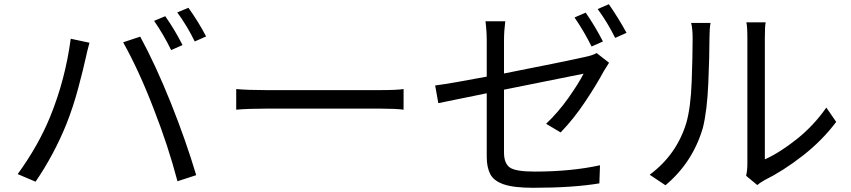

<svg xmlns="http://www.w3.org/2000/svg" viewBox="-20 -856 4040 912"><path d="M765 -779Q810 -715 847 -642L793 -618Q758 -690 712 -757ZM875 -819Q923 -752 959 -683L905 -659Q869 -733 822 -797ZM218 -301Q290 -477 316 -672L405 -653Q395 -617 387 -580Q376 -529 352 -439Q328 -349 296 -268Q237 -122 149 7L64 -29Q162 -164 218 -301ZM710 -339Q641 -519 565 -655L646 -682Q718 -550 792 -366Q863 -188 912 -24L823 5Q779 -163 710 -339Z M1102 -433Q1157 -428 1241 -428Q1352 -428 1789 -428Q1864 -428 1897 -433V-335Q1858 -340 1790 -340Q1678 -340 1241 -340Q1159 -340 1102 -335Z M2762 -796Q2807 -731 2844 -659L2790 -635Q2755 -706 2709 -773ZM2872 -836Q2919 -768 2956 -700L2902 -676Q2866 -749 2819 -813ZM2873 -558Q2861 -539 2848 -518Q2813 -453 2759 -372Q2705 -291 2643 -227L2574 -268Q2632 -323 2680 -391Q2728 -459 2752 -506L2374 -430V-132Q2374 -80 2401.5 -60.5Q2429 -41 2519 -41Q2693 -41 2830 -71L2827 15Q2701 36 2513 36Q2420 36 2372.5 19.5Q2325 3 2308.5 -29.5Q2292 -62 2292 -111V-413L2062 -366L2047 -450Q2124 -460 2292 -492V-663Q2292 -708 2286 -755H2380Q2374 -707 2374 -663V-507Q2664 -564 2761 -586Q2795 -593 2814 -604Z M3524 -21Q3530 -47 3530 -77Q3530 -146 3530 -676Q3530 -733 3525 -750H3617Q3613 -733 3613 -676Q3613 -582 3613 -99Q3684 -131 3764.5 -195Q3845 -259 3905 -345L3952 -277Q3885 -188 3792.5 -116Q3700 -44 3611 0Q3587 14 3577 23ZM3066 -26Q3194 -121 3240 -272Q3261 -346 3265.5 -468.5Q3270 -591 3270 -674Q3270 -719 3263 -747H3355Q3350 -720 3350 -675Q3350 -592 3344.5 -462Q3339 -332 3319 -250Q3271 -85 3141 24Z"/></svg>

Font: Gothic Nguyen
Style: Regular
Weight: 400
Designer: MORI Takayuki
Version: Version 1.220;July 21, 2023;FontCreator 14.0.0.2814 64-bit